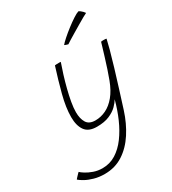

<svg xmlns="http://www.w3.org/2000/svg" viewBox="-328 -839 1097 1225"><g transform="rotate(-30 221.0 -227.0)"><path d="M76.5 264.5Q34.5 264.5 -0.5 254.5Q-35.5 244.5 -60.2 230.8Q-85 217 -97 206Q-95.5 203.5 -91.5 199Q-87.5 194.5 -82.2 189Q-77 183.5 -71.8 178Q-66.5 172.5 -62.5 169Q-55 177 -33.8 190.5Q-12.5 204 18 214.8Q48.5 225.5 83 225.5Q136.5 225.5 181 197.8Q225.5 170 261 122Q296.5 74 323.5 12.5Q350.5 -49 368.5 -117Q358 -98.5 335.8 -76Q313.5 -53.5 276.2 -37.5Q239 -21.5 183.5 -21.5Q122.5 -21.5 96.8 -57.8Q71 -94 71 -157Q71 -226 94.2 -315.2Q117.5 -404.5 146.5 -495Q151 -496 159 -496.2Q167 -496.5 174.5 -496.5Q180 -496.5 184 -496.5Q188 -496.5 190 -495.5Q177.5 -460.5 164 -417Q150.5 -373.5 139 -328.2Q127.5 -283 120.2 -241.5Q113 -200 113 -168.5Q113 -122 131 -91.8Q149 -61.5 196 -61.5Q236.5 -61.5 274.2 -79.8Q312 -98 344.2 -136.8Q376.5 -175.5 399.5 -237Q410.5 -265.5 423.5 -305Q436.5 -344.5 448.2 -382.8Q460 -421 468 -448Q476 -475 477 -478.5Q481 -479.5 486.5 -479.8Q492 -480 497.5 -480Q512.5 -480 517 -478Q511 -451 499.5 -407.5Q486 -357.5 466.8 -293.8Q447.5 -230 426 -161.2Q404.5 -92.5 384 -28Q357.5 55 314.5 121.2Q271.5 187.5 212.2 226Q153 264.5 76.5 264.5ZM448.5 -719Q455 -716.5 462 -711Q469 -705.5 475.5 -698.8Q482 -692 486 -685.5Q478.5 -682.5 458.5 -671.2Q438.5 -660 412.5 -644.5Q386.5 -629 360.5 -613.5Q334.5 -598 314.8 -585.8Q295 -573.5 288 -568.5Q285.5 -569.5 281.8 -570.5Q278 -571.5 274.2 -572.8Q270.5 -574 267.2 -575.5Q264 -577 262 -578Q272.5 -591 297 -612.8Q321.5 -634.5 351 -657.2Q380.5 -680 407 -697.2Q433.5 -714.5 448.5 -719Z"/></g></svg>

Font: Grandstander Thin Thin
Style: Italic
Weight: 250
Italic angle: -15°
Version: Version 1.200